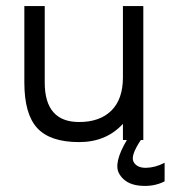

<svg xmlns="http://www.w3.org/2000/svg" viewBox="-20 -460 561 631"><path d="M451 0H443Q408 52 419 72Q430 92 460 91.5Q490 91 521 75V136Q484 155 437.5 150Q391 145 371.5 110.5Q352 76 397 0H384V-53Q329 7 240 7Q145 7 102.5 -39Q60 -85 60 -189V-440H127V-189Q127 -59 240 -59Q308 -59 346 -96.5Q384 -134 384 -206V-440H451Z"/></svg>

Font: Arcon
Style: Regular
Weight: 400
Designer: M. Zarth
Foundry: martin zarth - visuelle & digitale kommunikation
Version: Version 1.131;PS 001.131;hotconv 1.0.70;makeotf.lib2.5.58329